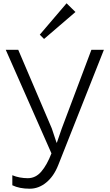

<svg xmlns="http://www.w3.org/2000/svg" viewBox="-20 -933 667 1168"><path d="M439 -860 248 -696 222 -722 385 -913ZM612 -630 334 72Q307 140 261 177.5Q215 215 161 215Q98 215 55 194V133Q76 142 100.5 146.5Q125 151 149 151Q197 151 231.5 110.5Q266 70 293 0L15 -630H91L295 -152L324 -65H326L356 -152L536 -630Z"/></svg>

Font: TypoPRO Sinkin Sans
Style: 300 Light
Weight: 300
Designer: Keith Bates
Foundry: K-Type
Version: Sinkin Sans (version 1.0)  by Keith Bates   •   © 2014   www